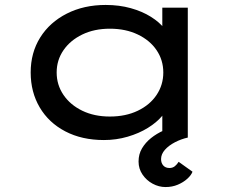

<svg xmlns="http://www.w3.org/2000/svg" viewBox="-20 -556 954 776"><path d="M400 10Q311 10 244 -25Q177 -60 140.5 -122Q104 -184 104 -263Q104 -343 142.5 -404.5Q181 -466 250 -501Q319 -536 407 -536Q462 -536 508.5 -523Q555 -510 590 -488Q625 -466 644.5 -440.5Q664 -415 665 -389H636V-525H739V0H636V-141L657 -136Q656 -112 634.5 -86.5Q613 -61 577.5 -39Q542 -17 496 -3.5Q450 10 400 10ZM424 -85Q488 -85 537 -108.5Q586 -132 613 -172.5Q640 -213 640 -263Q640 -313 613 -353Q586 -393 537 -416.5Q488 -440 424 -440Q361 -440 312.5 -416.5Q264 -393 236.5 -353Q209 -313 209 -263Q209 -213 236.5 -172.5Q264 -132 312.5 -108.5Q361 -85 424 -85ZM649 200Q622 200 597 186.5Q572 173 556 149.5Q540 126 540 97Q540 67 554 43.5Q568 20 590.5 2Q613 -16 641 -28.5Q669 -41 697 -49L739 0Q712 6 687 19Q662 32 646.5 49.5Q631 67 631 87Q631 103 640 113Q649 123 665 123Q678 123 687 115.5Q696 108 702 98L758 138Q753 152 737 166.5Q721 181 698.5 190.5Q676 200 649 200Z"/></svg>

Font: Lexend Tera
Style: Regular
Weight: 400
Designer: Bonnie Shaver-Troup, Thomas Jockin
Foundry: Lexend
Version: Version 1.007